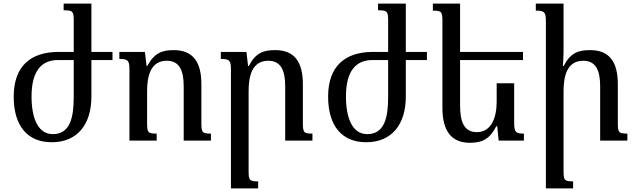

<svg xmlns="http://www.w3.org/2000/svg" viewBox="-20 -780 3527 1065"><path d="M487 -244V-447H604V-492H487V-760H333V-723C385 -723 389 -716 389 -664V-492H299C151 -490 56 -414 56 -244C56 -81 133 9 267 9C410 9 487 -91 487 -244ZM302 -447H389V-243C389 -128 369 -36 273 -36C188 -36 155 -130 155 -245C155 -395 217 -447 302 -447Z M1150 -39C1101 -39 1097 -45 1097 -100V-313C1097 -443 1045 -502 944 -502C880 -502 836 -487 797 -414H793L784 -492H642V-453C689 -453 698 -446 698 -394V0H849V-39C800 -39 796 -45 796 -98V-276C796 -361 817 -443 905 -443C976 -443 999 -388 999 -301V0H1150Z M1713 -39C1664 -39 1660 -45 1660 -100V-313C1660 -443 1608 -502 1507 -502C1443 -502 1399 -489 1360 -414H1356L1347 -492H1205V-453C1252 -453 1261 -446 1261 -394V265H1412V226C1363 226 1359 220 1359 167V-276C1359 -361 1380 -443 1468 -443C1539 -443 1562 -388 1562 -301V0H1713Z M2231 -244V-447H2348V-492H2231V-760H2077V-723C2129 -723 2133 -716 2133 -664V-492H2043C1895 -490 1800 -414 1800 -244C1800 -81 1877 9 2011 9C2154 9 2231 -91 2231 -244ZM2046 -447H2133V-243C2133 -128 2113 -36 2017 -36C1932 -36 1899 -130 1899 -245C1899 -395 1961 -447 2046 -447Z M2733 -80H2738L2746 0H2886V-39C2842 -39 2832 -46 2832 -98V-318H2735V-216C2735 -127 2705 -47 2625 -47C2553 -47 2532 -106 2532 -196V-447H2881V-492H2532V-760H2381V-721C2430 -721 2434 -715 2434 -660V-182C2434 -48 2488 12 2587 12C2659 12 2698 -12 2733 -80Z M3460 -39C3411 -39 3407 -45 3407 -100V-313C3407 -443 3355 -502 3254 -502C3190 -502 3145 -489 3107 -414H3102C3104 -441 3106 -466 3106 -493V-760H2952V-721C2999 -721 3008 -714 3008 -662V265H3159V226C3110 226 3106 220 3106 167V-276C3106 -361 3127 -443 3215 -443C3286 -443 3309 -388 3309 -301V0H3460Z"/></svg>

Font: Noto Serif Armenian
Style: Regular
Weight: 400
Designer: Monotype Design Team
Foundry: Monotype Imaging Inc.
Version: Version 1.901